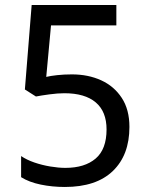

<svg xmlns="http://www.w3.org/2000/svg" viewBox="-20 -734 591 764"><path d="M238 10Q188 10 142 0.5Q96 -9 64 -29V-113Q86 -98 116.5 -87.5Q147 -77 180 -71.5Q213 -66 240 -66Q317 -66 360.5 -103Q404 -140 404 -219Q404 -290 361 -326.5Q318 -363 236 -363Q210 -363 176.5 -358.5Q143 -354 123 -350L79 -378L106 -714H443V-633H183L164 -428Q180 -432 207.5 -435Q235 -438 266 -438Q331 -438 382.5 -414.5Q434 -391 464.5 -344.5Q495 -298 495 -229Q495 -117 429 -53.5Q363 10 238 10Z"/></svg>

Font: hindi25
Style: Book
Weight: 400
Designer: Jelle Bosma - Monotype Design Team
Foundry: Monotype Imaging Inc.
Version: Version 2.003